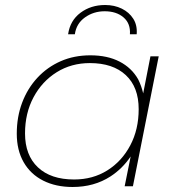

<svg xmlns="http://www.w3.org/2000/svg" viewBox="-20 -744 713 767"><path d="M270 3Q203 3 152.5 -22.5Q102 -48 74.5 -96Q47 -144 47 -210Q47 -277 68.5 -334Q90 -391 129.5 -433.5Q169 -476 222.5 -499.5Q276 -523 341 -523Q409 -523 457.5 -498Q506 -473 532 -427Q545 -401 552 -371L581 -519H614L511 0H478L502 -119Q469 -70 421 -39Q356 3 270 3ZM276 -27Q351 -27 409 -63.5Q467 -100 500.5 -163.5Q534 -227 534 -308Q534 -396 482.5 -444Q431 -492 339 -492Q265 -492 206.5 -455.5Q148 -419 114 -355.5Q80 -292 80 -211Q80 -124 131.5 -75.5Q183 -27 276 -27ZM252 -607Q260 -662 301.5 -693Q343 -724 400 -724Q437 -724 466.5 -709.5Q496 -695 512.5 -669Q529 -643 526 -607H499Q502 -650 473.5 -674.5Q445 -699 398 -699Q354 -699 319.5 -674.5Q285 -650 279 -607Z"/></svg>

Font: Montserrat Thin ExtraLight
Style: Italic
Weight: 250
Italic angle: -11.3°
Version: Version 9.000